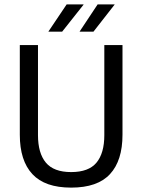

<svg xmlns="http://www.w3.org/2000/svg" viewBox="-20 -845 650 877"><path d="M305 12Q185 12 127.8 -49.8Q70.5 -111.5 70.5 -229.5V-639H153.5V-227.5Q153.5 -145.5 189.5 -102.2Q225.5 -59 305 -59Q385 -59 420.8 -102.2Q456.5 -145.5 456.5 -227.5V-639H539.5V-229.5Q539.5 -111.5 482.5 -49.8Q425.5 12 305 12ZM426 -825H503.5V-824L407 -700.5H344V-701.5ZM284.5 -825H361.5V-823.5L264 -700.5H201.5V-701.5Z"/></svg>

Font: Anek Latin Medium
Style: Regular
Weight: 400
Version: Version 1.003